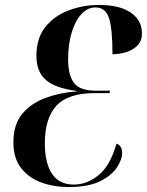

<svg xmlns="http://www.w3.org/2000/svg" viewBox="-20 -744 593 775"><path d="M257 11Q197 11 146.5 -7.5Q96 -26 65 -66Q34 -106 34 -169Q34 -241 69.5 -284Q105 -327 163 -348.5Q221 -370 289 -375V-377Q204 -388 165.5 -421Q127 -454 127 -519Q127 -590 163 -635Q199 -680 257 -702Q315 -724 380 -724Q463 -724 508 -693Q553 -662 553 -609Q553 -579 535 -560.5Q517 -542 489.5 -533.5Q462 -525 434 -525Q434 -628 420 -671Q406 -714 365 -714Q333 -714 308 -686.5Q283 -659 269 -611.5Q255 -564 255 -504Q255 -441 278.5 -409.5Q302 -378 366 -378H424L422 -368H361Q254 -368 207.5 -317Q161 -266 161 -165Q161 -86 190 -42.5Q219 1 278 1Q331 1 378 -37Q425 -75 450 -164Q457 -163 465 -154Q473 -145 473 -126Q473 -100 451.5 -67.5Q430 -35 383 -12Q336 11 257 11Z"/></svg>

Font: Noto Serif Display ExtraCondensed
Style: Bold Italic
Weight: 700
Width: 2
Italic angle: -12°
Designer: Monotype Design Team
Foundry: Monotype Imaging Inc.
Version: Version 2.009